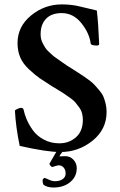

<svg xmlns="http://www.w3.org/2000/svg" viewBox="-20 -672 540 861"><path d="M246.1 29.3Q248 29.3 258.8 28.8Q269.5 28.3 272.5 28.3Q293.9 28.3 309.1 43.9Q324.2 59.6 324.2 82Q324.2 120.1 294.9 144.5Q265.6 168.9 219.7 168.9Q191.4 168.9 174.8 156.2Q170.9 148.4 170.9 137.7Q170.9 132.8 174.3 129.4Q177.7 126 180.7 126Q182.6 126 198.2 133.3Q213.9 140.6 225.6 140.6Q249 140.6 261.7 130.9Q274.4 121.1 274.4 106.4Q274.4 89.8 265.6 79.6Q256.8 69.3 243.2 69.3Q237.3 69.3 213.9 77.1Q211.9 77.1 206.5 71.3Q201.2 65.4 202.1 61.5Q231.4 11.7 235.4 3.9H263.7Q248 24.4 246.1 29.3ZM257.8 -652.3Q278.3 -652.3 299.3 -649.9Q320.3 -647.5 333.5 -644Q346.7 -640.6 372.6 -634.8Q398.4 -628.9 414.1 -625Q420.9 -569.3 424.8 -474.6Q423.8 -467.8 414.1 -467.8Q388.7 -467.8 386.7 -476.6Q380.9 -523.4 344.7 -568.4Q308.6 -613.3 256.8 -613.3Q210.9 -613.3 186.5 -587.9Q162.1 -562.5 162.1 -518.6Q162.1 -506.8 164.6 -496.6Q167 -486.3 172.9 -475.6Q178.7 -464.8 183.6 -457Q188.5 -449.2 199.7 -439Q210.9 -428.7 216.8 -423.3Q222.7 -418 237.8 -407.7Q252.9 -397.5 257.8 -393.6Q262.7 -389.6 279.8 -378.4Q296.9 -367.2 300.8 -365.2Q305.7 -362.3 325.2 -349.6Q344.7 -336.9 353 -331.5Q361.3 -326.2 378.4 -313.5Q395.5 -300.8 403.8 -291.5Q412.1 -282.2 424.8 -267.6Q437.5 -252.9 443.4 -239.3Q449.2 -225.6 453.6 -207.5Q458 -189.5 458 -169.9Q458 -91.8 395 -41Q332 9.8 250 9.8Q191.4 9.8 68.4 -17.6Q50.8 -101.6 46.9 -175.8Q48.8 -179.7 59.1 -184.1Q69.3 -188.5 74.2 -188.5Q84 -188.5 85.9 -179.7Q89.8 -160.2 99.6 -136.7Q109.4 -113.3 127.4 -87.9Q145.5 -62.5 176.8 -45.9Q208 -29.3 246.1 -29.3Q290 -29.3 320.8 -56.6Q351.6 -84 351.6 -134.8Q351.6 -150.4 347.7 -164.6Q343.8 -178.7 334 -191.9Q324.2 -205.1 317.4 -213.4Q310.5 -221.7 292.5 -234.4Q274.4 -247.1 268.1 -251.5Q261.7 -255.9 240.2 -269Q218.8 -282.2 214.8 -284.2Q174.8 -309.6 157.2 -321.8Q139.6 -334 111.3 -359.9Q83 -385.7 70.8 -414.6Q58.6 -443.4 58.6 -478.5Q58.6 -552.7 119.1 -602.5Q179.7 -652.3 257.8 -652.3Z"/></svg>

Font: Crimson
Style: Semibold
Weight: 600
Version: Version 0.8